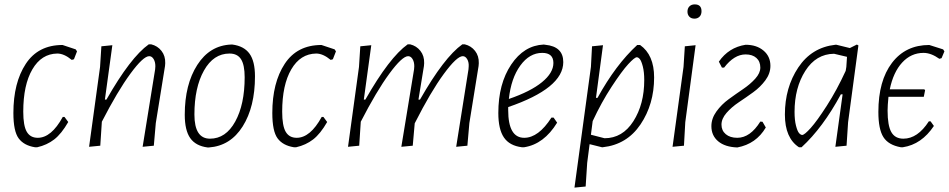

<svg xmlns="http://www.w3.org/2000/svg" viewBox="-20 -665 4327 875"><path d="M265 -460 325 -440 331 -431 317 -395 307 -392Q272 -421 241 -421Q169 -420 127.5 -349Q86 -278 86 -156Q86 -92 102 -64.5Q118 -37 152 -37Q214 -37 266 -132H274L291 -109Q260 -55 227 -29.5Q194 -4 150 6H139Q89 -2 65 -34.5Q41 -67 41 -150Q41 -288 97.5 -374Q154 -460 265 -460Z M386 4 436 -360 442 -454 492 -459 458 -211H465Q575 -404 658 -463H669Q698 -456 716 -433Q734 -410 733 -377L732 -364L690 -104L681 -1L630 4L687 -349L688 -363Q688 -383 680 -396Q672 -409 660 -409Q633 -409 574.5 -329.5Q516 -250 444 -110V-108L437 -1Z M1033 -462H1039Q1092 -455 1117 -420.5Q1142 -386 1142 -317Q1142 -178 1086 -89Q1030 0 932 7H926Q872 0 847 -35.5Q822 -71 822 -142Q822 -280 879 -369Q936 -458 1033 -462ZM1026 -421Q953 -421 909.5 -343.5Q866 -266 866 -143Q866 -33 937 -33Q1009 -33 1052 -111Q1095 -189 1095 -313Q1095 -369 1078.5 -395Q1062 -421 1026 -421Z M1445 -460 1505 -440 1511 -431 1497 -395 1487 -392Q1452 -421 1421 -421Q1349 -420 1307.5 -349Q1266 -278 1266 -156Q1266 -92 1282 -64.5Q1298 -37 1332 -37Q1394 -37 1446 -132H1454L1471 -109Q1440 -55 1407 -29.5Q1374 -4 1330 6H1319Q1269 -2 1245 -34.5Q1221 -67 1221 -150Q1221 -288 1277.5 -374Q1334 -460 1445 -460Z M1672 -459 1638 -211H1645Q1755 -404 1838 -463H1849Q1878 -456 1896 -433Q1914 -410 1913 -377L1912 -364L1887 -211H1894Q2004 -404 2087 -463H2098Q2127 -456 2145 -433Q2163 -410 2162 -377L2161 -364L2119 -104L2110 -1L2059 4L2115 -349L2116 -363Q2117 -382 2109 -395.5Q2101 -409 2089 -409Q2062 -409 2002.5 -328Q1943 -247 1870 -103L1861 -1L1809 4L1867 -349L1868 -363Q1868 -383 1860 -396Q1852 -409 1840 -409Q1813 -409 1754.5 -329.5Q1696 -250 1624 -110V-108L1617 -1L1566 4L1616 -360L1622 -454Z M2519 -106Q2459 -8 2369 6H2358Q2302 -1 2276.5 -38.5Q2251 -76 2251 -150Q2251 -283 2309.5 -370.5Q2368 -458 2458 -462L2465 -461Q2547 -453 2547 -382Q2547 -263 2296 -177V-163Q2296 -37 2369 -37Q2434 -37 2493 -129H2503ZM2451 -424Q2393 -424 2351 -366Q2309 -308 2299 -214Q2398 -248 2450 -290.5Q2502 -333 2502 -378Q2502 -424 2451 -424Z M2728 -459 2696 -219H2703Q2786 -370 2884 -460H2897Q2961 -415 2961 -312Q2961 -190 2899 -98Q2837 -6 2727 6H2723L2667 -8L2656 77L2649 185L2598 190L2673 -360L2678 -454ZM2882 -404Q2872 -404 2843 -372.5Q2814 -341 2767.5 -270Q2721 -199 2681 -113L2673 -51L2735 -35Q2817 -35 2866.5 -112.5Q2916 -190 2916 -300Q2916 -337 2909.5 -362Q2903 -387 2896 -395.5Q2889 -404 2882 -404Z M3146 -645Q3177 -645 3177 -614Q3177 -598 3168 -589Q3159 -580 3145 -580Q3130 -580 3121.5 -589Q3113 -598 3113 -612Q3113 -627 3122 -636Q3131 -645 3146 -645ZM3150 -459 3103 -108 3097 -1 3045 4 3095 -360 3101 -454Z M3340 7Q3284 5 3253 -21Q3222 -47 3222 -90Q3222 -125 3245 -157Q3268 -189 3301 -213Q3334 -237 3366.5 -259Q3399 -281 3422 -306.5Q3445 -332 3445 -357Q3445 -385 3427 -401Q3409 -417 3378 -417Q3326 -417 3280 -357H3270L3256 -384Q3301 -449 3378 -461Q3428 -461 3459.5 -434.5Q3491 -408 3491 -365Q3491 -330 3468 -299Q3445 -268 3412.5 -244.5Q3380 -221 3347 -199Q3314 -177 3291 -150.5Q3268 -124 3268 -97Q3268 -70 3287.5 -53.5Q3307 -37 3340 -37Q3399 -37 3445 -111L3455 -110L3470 -84Q3426 -9 3340 7Z M3787 -461H3792L3853 -446L3885 -462L3892 -458L3845 -108L3838 -1L3787 4L3820 -235H3812Q3730 -83 3633 6H3621Q3557 -36 3557 -143Q3557 -266 3618 -357.5Q3679 -449 3787 -461ZM3601 -155Q3601 -118 3607.5 -92.5Q3614 -67 3621.5 -58.5Q3629 -50 3636 -50Q3646 -50 3674.5 -81.5Q3703 -113 3748.5 -184Q3794 -255 3834 -342L3837 -360L3840 -406L3781 -420Q3699 -419 3650 -342Q3601 -265 3601 -155Z M4190 -224H4094H4029Q4025 -184 4025 -161Q4025 -93 4042 -63Q4059 -33 4097 -33Q4162 -33 4213 -112H4221L4236 -91Q4180 -7 4095 6H4085Q4029 -4 4006 -40Q3983 -76 3983 -155Q3983 -297 4045 -378.5Q4107 -460 4215 -460L4278 -440L4284 -431L4271 -400L4261 -397Q4223 -424 4189 -424Q4132 -424 4091.5 -380Q4051 -336 4035 -258H4192L4196 -254Z"/></svg>

Font: Alegreya Sans SC Light
Style: Italic
Weight: 300
Italic angle: -7°
Designer: Juan Pablo del Peral
Foundry: Huerta Tipografica
Version: Version 2.007